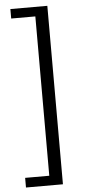

<svg xmlns="http://www.w3.org/2000/svg" viewBox="-63 -826 464 1030"><g transform="rotate(-5 169.0 -310.5)"><path d="M34 118H164V-740H34V-791H233V170H34Z"/></g></svg>

Font: Source Han Sans K Regular
Style: Regular
Weight: 400
Designer: Ryoko NISHIZUKA  (kana & ideographs); Paul D. Hunt (Latin, Greek & Cyrillic); Wenlong ZHANG  (bopomofo); Sandoll Communi
Foundry: Adobe Systems Incorporated
Version: Version 1.00 July 18, 2014, initial release